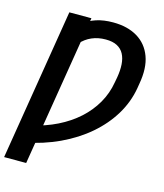

<svg xmlns="http://www.w3.org/2000/svg" viewBox="-142 -837 976 1141"><g transform="rotate(15 346.0 -266.5)"><path d="M279.8 -727.1 127.9 204.1H-7.8L144 -727.1ZM82 90.3 99.6 -19.5Q183.1 -38.1 253.7 -73Q324.2 -107.9 377.9 -156.2Q431.6 -204.6 466.3 -264.9Q501 -325.2 512.7 -395L518.6 -426.8Q526.4 -471.7 523.9 -508.5Q521.5 -545.4 507.3 -572Q493.2 -598.6 465.8 -613Q438.5 -627.4 395.5 -627.4Q348.6 -627.4 310.3 -610.8Q272 -594.2 243.9 -562.7Q215.8 -531.2 198.2 -485.8L231 -681.2Q264.2 -707.5 308.8 -722.2Q353.5 -736.8 411.6 -736.8Q500.5 -736.8 561.5 -700.2Q622.6 -663.6 648.2 -594Q673.8 -524.4 655.8 -424.8L650.9 -395Q635.7 -307.6 588.6 -229.7Q541.5 -151.9 467.3 -87.9Q393.1 -23.9 295.9 21.7Q198.7 67.4 82 90.3Z"/></g></svg>

Font: Inter 16pt SemiBold
Style: Italic
Weight: 600
Italic angle: -9.3988°
Version: Version 4.001;git-66647c0bb